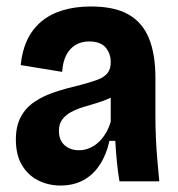

<svg xmlns="http://www.w3.org/2000/svg" viewBox="-20 -560 551 593"><path d="M167 13Q129 13 97.5 -3Q66 -19 47.5 -50.5Q29 -82 29 -129Q29 -170 44 -198.5Q59 -227 86.5 -245.5Q114 -264 150.5 -276Q187 -288 230 -298Q260 -306 280.5 -313.5Q301 -321 311.5 -333.5Q322 -346 322 -368Q322 -395 306 -413.5Q290 -432 255 -432Q231 -432 213 -421Q195 -410 184.5 -389.5Q174 -369 172 -338L44 -359Q48 -402 63.5 -435.5Q79 -469 106.5 -492.5Q134 -516 173 -528Q212 -540 261 -540Q332 -540 375.5 -516Q419 -492 439.5 -443Q460 -394 460 -319V-201Q460 -170 461.5 -135Q463 -100 466 -65.5Q469 -31 472 0H349Q344 -30 341 -60.5Q338 -91 336 -125H318Q309 -83 288.5 -51.5Q268 -20 237.5 -3.5Q207 13 167 13ZM224 -96Q240 -96 255 -102Q270 -108 283 -119.5Q296 -131 306 -147.5Q316 -164 322 -184V-280L349 -276Q335 -264 316 -255.5Q297 -247 276 -241Q255 -235 234.5 -228.5Q214 -222 198 -213Q182 -204 172 -190.5Q162 -177 162 -156Q162 -127 179.5 -111.5Q197 -96 224 -96Z"/></svg>

Font: Bricolage Grotesque 24pt SemiCondensed
Style: Bold
Weight: 700
Width: 4
Designer: Mathieu Triay
Foundry: Atelier Triay
Version: Version 1.001;gftools[0.9.33.dev8+g029e19f]